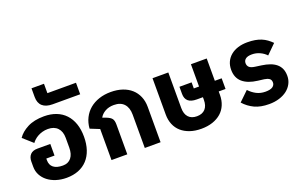

<svg xmlns="http://www.w3.org/2000/svg" viewBox="-96 -1257 2659 1691"><g transform="rotate(-20 1233.5 -411.5)"><path d="M291 12Q238 12 193 -2.5Q148 -17 115.5 -42.5Q83 -68 64.5 -103Q46 -138 46 -180V-229Q46 -270 68.5 -294Q91 -318 136 -318H256V-209H179V-193Q179 -148 209 -124.5Q239 -101 296 -101Q347 -101 374.5 -135.5Q402 -170 402 -230V-322Q402 -382 370 -415.5Q338 -449 280 -449Q252 -449 227.5 -442Q203 -435 183.5 -424Q164 -413 149.5 -399.5Q135 -386 127 -374L37 -454Q68 -501 130.5 -533.5Q193 -566 286 -566Q349 -566 399.5 -546.5Q450 -527 485 -489.5Q520 -452 538.5 -398.5Q557 -345 557 -277Q557 -209 539 -155.5Q521 -102 486.5 -64.5Q452 -27 402.5 -7.5Q353 12 291 12Z M395 -639Q333 -639 300.5 -668Q268 -697 268 -753V-835H385V-747H653V-639Z M714 -291 627 -326Q631 -381 653.5 -425.5Q676 -470 713 -501Q750 -532 800.5 -549Q851 -566 911 -566Q972 -566 1020.5 -549.5Q1069 -533 1103 -502.5Q1137 -472 1155.5 -428.5Q1174 -385 1174 -332V0H1026V-313Q1026 -377 993.5 -413Q961 -449 898 -449Q850 -449 815.5 -429Q781 -409 765 -379L800 -366Q836 -352 849 -334Q862 -316 862 -280V0H714Z M1554 12Q1495 12 1448 -4Q1401 -20 1368 -49Q1335 -78 1317.5 -120Q1300 -162 1300 -213V-554H1448V-220Q1448 -165 1475.5 -135Q1503 -105 1554 -105Q1605 -105 1632.5 -135Q1660 -165 1660 -220V-245H1602Q1497 -245 1497 -335V-402H1611V-345H1660V-554H1808V-345H1872V-245H1808V-213Q1808 -162 1790.5 -120Q1773 -78 1740 -49Q1707 -20 1660 -4Q1613 12 1554 12Z M2189 12Q2109 12 2053.5 -14Q1998 -40 1956 -87L2045 -173Q2074 -141 2111.5 -121.5Q2149 -102 2196 -102Q2242 -102 2263 -117Q2284 -132 2284 -156Q2284 -182 2267 -193.5Q2250 -205 2221 -209L2164 -216Q2073 -227 2024.5 -269Q1976 -311 1976 -386Q1976 -428 1991.5 -461Q2007 -494 2035.5 -517.5Q2064 -541 2103.5 -553.5Q2143 -566 2191 -566Q2231 -566 2263 -560.5Q2295 -555 2321.5 -544Q2348 -533 2370 -517Q2392 -501 2413 -480L2326 -394Q2302 -420 2267 -436Q2232 -452 2194 -452Q2153 -452 2134 -437Q2115 -422 2115 -398Q2115 -374 2130.5 -359.5Q2146 -345 2184 -340L2241 -332Q2284 -326 2317.5 -314Q2351 -302 2374.5 -282.5Q2398 -263 2410.5 -235Q2423 -207 2423 -168Q2423 -129 2406 -96Q2389 -63 2358.5 -39Q2328 -15 2284.5 -1.5Q2241 12 2189 12Z"/></g></svg>

Font: IBM-Poppins
Style: Poppins-Bold
Weight: 700
Designer: Mike Abbink, Paul van der Laan, Pieter van Rosmalen, Ben Mitchell, Mark Frömberg
Foundry: Bold Monday
Version: Version 1.1